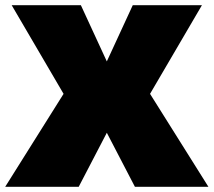

<svg xmlns="http://www.w3.org/2000/svg" viewBox="-20 -720 823 740"><path d="M0 0 225 -358.3 25 -700H291.7L391.7 -483.3L491.7 -700H758.3L558.3 -358.3L783.3 0H500L391.7 -208.3L283.3 0Z"/></svg>

Font: BoonTook
Style: Regular
Weight: 400
Designer: Sungsit Sawaiwan
Foundry: FontUni
Version: Version 3.0